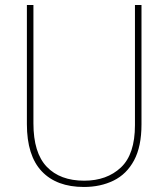

<svg xmlns="http://www.w3.org/2000/svg" viewBox="-20 -734 669 764"><path d="M543 -239Q543 -151 513.5 -96Q484 -41 432 -15.5Q380 10 314 10Q205 10 146 -52.5Q87 -115 87 -240V-714H113V-243Q113 -126 166 -70.5Q219 -15 315 -15Q405 -15 461 -67.5Q517 -120 517 -236V-714H543Z"/></svg>

Font: Noto Sans Myanmar UI SemiCondensed Thin
Style: Regular
Weight: 100
Width: 4
Designer: Monotype Design Team
Foundry: Monotype Imaging Inc.
Version: Version 2.103; ttfautohint (v1.8.4.7-5d5b)